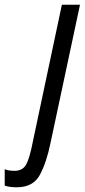

<svg xmlns="http://www.w3.org/2000/svg" viewBox="-149 -556 361 816"><path d="M-78 240Q-8 240 20.5 187Q49 134 66 50L191 -536H114L-9 44Q-23 117 -38 143.5Q-53 170 -87 170Q-114 170 -129 163V233Q-108 240 -78 240Z"/></svg>

Font: Noto Sans UI Condensed
Style: Italic
Weight: 400
Width: 3
Italic angle: -12°
Designer: Monotype Design Team
Foundry: Monotype Imaging Inc.
Version: Version 1.901